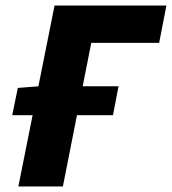

<svg xmlns="http://www.w3.org/2000/svg" viewBox="-20 -670 618 690"><path d="M24 -256 44 -354 120 -360H406L386 -256ZM46 0 176 -650H578L552 -516H308L206 0Z"/></svg>

Font: Source Sans 3 Black
Style: Italic
Weight: 900
Italic angle: -11°
Designer: Paul D. Hunt
Foundry: Adobe
Version: Version 3.052;hotconv 1.1.0;makeotfexe 2.6.0